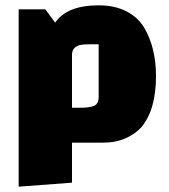

<svg xmlns="http://www.w3.org/2000/svg" viewBox="-20 -535 635 720"><path d="M50 -500H150L187 -450Q231 -515 350 -515Q411 -515 455 -492Q499 -469 522 -429Q565 -354 565 -250Q565 -123 510 -58Q488 -33 451 -16.5Q414 0 365 0H250V150L50 165ZM250 -332V-131H281Q317 -131 333.5 -138.5Q350 -146 350 -173V-369H319Q297 -369 284 -367Q271 -365 261 -356.5Q251 -348 250 -332Z"/></svg>

Font: Changa One
Style: Regular
Weight: 400
Designer: Eduardo Rodriguez Tunni
Foundry: Eduardo Rodriguez Tunni
Version: Version 1.003